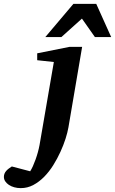

<svg xmlns="http://www.w3.org/2000/svg" viewBox="-149 -742 594 991"><path d="M204.1 -84Q199.7 -58.6 189.2 -25.6Q178.7 7.3 162.8 42Q147 76.7 126 110.4Q105 144 79.1 170.4Q53.2 196.8 22.9 212.9Q-7.3 229 -42 229Q-59.6 229 -75.4 224.6Q-91.3 220.2 -103 212.4Q-114.7 204.6 -121.8 194.1Q-128.9 183.6 -128.9 170.9Q-128.9 161.6 -125.7 154.1Q-122.6 146.5 -116.9 140.1Q-111.3 133.8 -104 128.2Q-96.7 122.6 -87.9 117.2L6.8 142.1Q13.7 131.3 20.8 115.7Q27.8 100.1 34.4 81.8Q41 63.5 46.4 43.9Q51.8 24.4 55.2 5.9L128.9 -421.9L43 -431.2V-466.8L209 -500H274.9ZM340.8 -550.8 273.9 -646 168 -550.8H85L230 -722.2H347.7L424.8 -550.8Z"/></svg>

Font: Charis SIL Am
Style: Bold Italic
Weight: 700
Italic angle: -11°
Foundry: SIL International
Version: Version 5.000